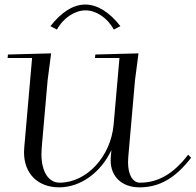

<svg xmlns="http://www.w3.org/2000/svg" viewBox="-20 -794 840 824"><path d="M496.7 -681.8C449.7 -741.7 398 -774.5 346 -774.5C294 -774.5 243.4 -741.7 196.3 -681.8L224.5 -667C252.3 -718.3 302 -749.5 347 -749.5C392 -749.5 440.6 -718.3 468.5 -667ZM14 -560 12.7 -545H117.7L84 -160C83.4 -153.3 83.1 -146.8 83.1 -140.4C83.1 -49.4 141.6 10 234.1 10C327.6 10 413.9 -55.6 458.1 -149.8L455.5 -120C455.1 -115.2 454.9 -110.5 454.9 -105.9C454.9 -35.8 503.1 10 579.1 10C665.6 10 733.7 -31 800.2 -117L787.4 -130C725.3 -49 659.6 -10 580.9 -10C549 -10 529.5 -44.5 529.5 -98.3C529.5 -105.3 529.8 -112.5 530.5 -120L559.4 -450L574.4 -565L389 -560L387.7 -545H492.7L467.7 -260C455.7 -122 351.8 -10 235.9 -10C187.5 -10 157.8 -58.2 157.8 -132.9C157.8 -141.6 158.2 -150.6 159 -160L184.4 -450L199.4 -565Z"/></svg>

Font: Galberik
Style: Regular
Weight: 400
Designer: Gluk
Foundry: Gluk
Version: Version 0.50